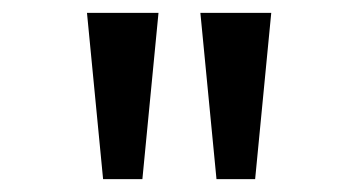

<svg xmlns="http://www.w3.org/2000/svg" viewBox="-20 -749 542 298"><path d="M140 -471 115 -729H226L201 -471ZM316 -471 291 -729H401L376 -471Z"/></svg>

Font: lmalayalam15
Style: Book
Weight: 400
Designer: Jelle Bosma - Monotype Design Team
Foundry: Monotype Imaging Inc.
Version: Version 2.003